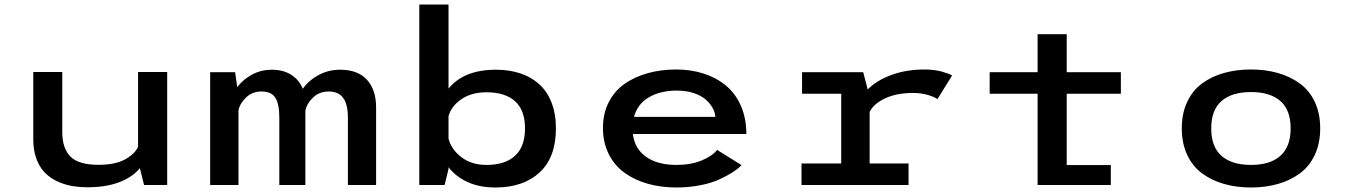

<svg xmlns="http://www.w3.org/2000/svg" viewBox="-20 -820 5990 851"><path d="M368.5 10Q329 10 294.8 3.5Q260.5 -3 229.2 -18.5Q198 -34 175.8 -58Q153.5 -82 140.5 -118.5Q127.5 -155 127.5 -201.5V-501H256V-235Q256 -162.5 292.2 -126Q328.5 -89.5 417 -89.5Q491.5 -89.5 535.5 -114.2Q579.5 -139 592 -170.5V-501H721V0H618.5L600 -74.5Q567 -34.5 508 -12.2Q449 10 368.5 10Z M911.5 0V-500H1022L1031.5 -434Q1058.5 -469 1098.2 -490Q1138 -511 1184 -511Q1235.5 -511 1270.8 -488.5Q1306 -466 1322 -426.5Q1350 -465 1393.2 -488Q1436.5 -511 1487.5 -511Q1566 -511 1606.5 -466.5Q1647 -422 1647 -344V0H1522V-298Q1522 -357 1501.2 -385.8Q1480.5 -414.5 1437 -414.5Q1395.5 -414.5 1367.5 -387.8Q1339.5 -361 1333.5 -329V0H1218V-298.5Q1218 -359.5 1200.2 -387Q1182.5 -414.5 1139.5 -414.5Q1098.5 -414.5 1070.8 -388Q1043 -361.5 1037 -331V0Z M1838.5 0V-800H1968V-427.5Q2036.5 -511 2178 -511Q2237 -511 2285.5 -495Q2334 -479 2369.5 -447.2Q2405 -415.5 2424.5 -365.5Q2444 -315.5 2444 -251Q2444 -122.5 2371.8 -55.8Q2299.5 11 2176 11Q2105.5 11 2052.8 -13Q2000 -37 1968 -79V-71L1950.5 0ZM2136 -411Q2070 -411 2025 -380.2Q1980 -349.5 1968 -305V-206Q1979.5 -158.5 2024.5 -123.8Q2069.5 -89 2136.5 -89Q2219 -89 2263 -129.8Q2307 -170.5 2307 -251Q2307 -331.5 2263 -371.2Q2219 -411 2136 -411Z M3267 -88Q3250.5 -71.5 3227 -56.2Q3203.5 -41 3168.2 -24.8Q3133 -8.5 3083.2 1.2Q3033.5 11 2978 11Q2909 11 2850.2 -5.8Q2791.5 -22.5 2747.2 -54.8Q2703 -87 2677.8 -137.8Q2652.5 -188.5 2652.5 -253Q2652.5 -317 2678.2 -367.2Q2704 -417.5 2749 -448.8Q2794 -480 2852 -496Q2910 -512 2977 -512Q3043 -512 3099.2 -493.8Q3155.5 -475.5 3197.8 -440.5Q3240 -405.5 3264 -350.5Q3288 -295.5 3288 -226H2785Q2793 -160.5 2843.8 -124.8Q2894.5 -89 2978 -89Q3043 -89 3090.5 -109Q3138 -129 3158.5 -155.5ZM2980 -418.5Q2907.5 -418.5 2856.8 -389.2Q2806 -360 2790 -302H3150.5Q3149.5 -321.5 3138.8 -341.2Q3128 -361 3108 -378.8Q3088 -396.5 3054.5 -407.5Q3021 -418.5 2980 -418.5Z M3834.5 -95.5H4007V0H3532.5V-95.5H3708.5V-404.5H3535V-500H3806L3826 -423.5Q3866.5 -464.5 3932.2 -488.2Q3998 -512 4077 -512Q4120.5 -512 4153 -503Q4185.5 -494 4200 -485.5L4135 -380.5Q4124 -389.5 4093.8 -398.8Q4063.5 -408 4026.5 -408Q3954.5 -408 3903.5 -384.2Q3852.5 -360.5 3834.5 -324Z M4366.5 -404.5V-500H4579V-668.5H4708V-500H4948V-404.5H4708V-88.5H4903.5V0H4579V-404.5Z M5525 11Q5459.5 11 5404.8 -4.8Q5350 -20.5 5307.8 -51.8Q5265.5 -83 5241.8 -134Q5218 -185 5218 -251Q5218 -317 5241.8 -368Q5265.5 -419 5307.8 -450Q5350 -481 5404.8 -496.5Q5459.5 -512 5525 -512Q5590 -512 5644.8 -496.2Q5699.5 -480.5 5741.8 -449.5Q5784 -418.5 5807.8 -367.8Q5831.5 -317 5831.5 -251Q5831.5 -185 5807.8 -134Q5784 -83 5741.8 -51.8Q5699.5 -20.5 5644.8 -4.8Q5590 11 5525 11ZM5525 -89Q5609.5 -89 5655 -129.2Q5700.5 -169.5 5700.5 -251Q5700.5 -332.5 5655 -372.2Q5609.5 -412 5525 -412Q5440 -412 5394.2 -372.2Q5348.5 -332.5 5348.5 -251Q5348.5 -169 5394.2 -129Q5440 -89 5525 -89Z"/></svg>

Font: League Mono Wide Medium
Style: Regular
Weight: 500
Width: 8
Designer: Tyler Finck
Foundry: The League of Moveable Type / Tyler Finck
Version: Version 2.210